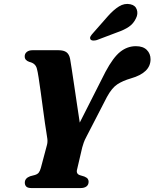

<svg xmlns="http://www.w3.org/2000/svg" viewBox="-20 -955 784 975"><path d="M430 -32.5Q430 -16.5 419 -8.2Q408 0 389 0H140.5Q121 0 113.5 -7.5Q106 -15 106 -27.5Q106 -50 133 -60L157.5 -66.5Q170.5 -70.5 176.8 -78.5Q183 -86.5 187.5 -102.5L218 -217Q222.5 -232.5 220.5 -249.5Q218.5 -266.5 215.5 -283Q213 -295.5 208.5 -328.2Q204 -361 198.2 -403Q192.5 -445 186.8 -487.2Q181 -529.5 176 -561.5Q171 -593.5 167.5 -605.5Q161 -633.5 129.5 -640.5Q105.5 -648.5 105.5 -668Q105 -682 115.8 -691Q126.5 -700 145.5 -700H276.5Q304 -700 317.8 -689.5Q331.5 -679 336 -656Q338.5 -641.5 344.2 -604.8Q350 -568 357 -519.8Q364 -471.5 371.5 -422Q379 -372.5 385 -332.5L515.5 -590Q555 -664 591 -692.2Q627 -720.5 670 -720.5Q706.5 -720.5 725.5 -701.5Q744.5 -682.5 744.5 -654Q744.5 -585.5 645 -557Q603.5 -545 575.8 -526.8Q548 -508.5 523 -462.5L419 -261Q409.5 -243.5 405 -230.2Q400.5 -217 397.5 -206L372 -97Q364.5 -72.5 385.5 -65.5L408.5 -58.5Q421.5 -53 425.8 -46.5Q430 -40 430 -32.5ZM528.5 -873.5Q557 -905.5 584.5 -922.5Q612 -939.5 641.5 -933.5Q667.5 -928 674.8 -906.2Q682 -884.5 670.5 -862Q658 -835 634.5 -819Q611 -803 574.5 -790.5L471.5 -751.5Q462 -748.5 452.2 -749.2Q442.5 -750 439 -756Q435.5 -763 440 -770.8Q444.5 -778.5 452 -786.5Z"/></svg>

Font: Fraunces 9pt S000
Style: Bold Italic
Weight: 700
Italic angle: -16°
Version: Version 1.000; ttfautohint (v1.8.3)